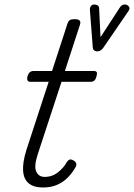

<svg xmlns="http://www.w3.org/2000/svg" viewBox="-20 -815 595 852"><path d="M170 17Q130 17 107.5 -1.5Q85 -20 82.5 -57Q80 -94 97 -149L196 -452H115Q105 -452 102 -458.5Q99 -465 102 -477Q106 -489 112.5 -494.5Q119 -500 129 -500H211L279 -709Q283 -721 289.5 -725.5Q296 -730 310 -730Q327 -730 333 -724Q339 -718 335 -706L268 -500H396Q407 -500 409.5 -494Q412 -488 408 -476Q405 -463 398.5 -457.5Q392 -452 382 -452H253L147 -129Q130 -76 141 -53Q152 -30 178 -30Q212 -30 238 -51Q264 -72 276 -95Q280 -102 287 -106Q294 -110 306 -103Q317 -97 318.5 -89Q320 -81 315 -73Q303 -51 283.5 -30Q264 -9 236 4Q208 17 170 17ZM534 -795Q545 -795 552 -786Q559 -777 548 -763L437 -601Q432 -595 426 -591Q420 -587 411 -587Q404 -587 398.5 -591Q393 -595 392 -601L379 -769Q378 -780 383 -787.5Q388 -795 399 -795Q407 -795 413.5 -791Q420 -787 420 -776L426 -650L512 -782Q517 -790 522.5 -792.5Q528 -795 534 -795Z"/></svg>

Font: Playwrite RO ExtraLight
Style: Regular
Weight: 250
Version: Version 1.002